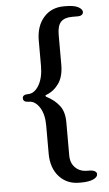

<svg xmlns="http://www.w3.org/2000/svg" viewBox="-62 -839 585 1029"><g transform="rotate(-5 230.5 -324.5)"><path d="M172 -20V-171Q172 -232 148 -269Q124 -306 90 -306Q60 -306 60 -327Q60 -347 90 -347Q124 -347 148 -387Q172 -427 172 -492V-628Q172 -705 213 -752Q254 -799 322 -799H331Q377 -799 399 -787Q421 -775 421 -760Q421 -751 413.5 -745Q406 -739 391 -739H361Q320 -739 300.5 -718.5Q281 -698 281 -649V-489Q281 -425 254.5 -387.5Q228 -350 188 -335Q182 -334 182 -329Q182 -326 188 -323Q229 -302 255 -269Q281 -236 281 -179V0Q281 41 306 65.5Q331 90 371 90H381Q399 90 410 96Q421 102 421 112Q421 129 397 139.5Q373 150 331 150H322Q255 150 213.5 103.5Q172 57 172 -20Z"/></g></svg>

Font: Raigarh
Style: Bold
Weight: 700
Designer: jaikishan Patel
Foundry: MagicType
Version: Version 1.000